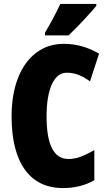

<svg xmlns="http://www.w3.org/2000/svg" viewBox="-20 -947 548 977"><path d="M217 -354Q217 -138 328 -138Q360 -138 390.5 -149.5Q421 -161 460 -183V-30Q390 10 301 10Q174 10 106.5 -84Q39 -178 39 -355Q39 -465 71 -548.5Q103 -632 163.5 -678Q224 -724 305 -724Q399 -724 484 -674L438 -533Q408 -555 379.5 -566Q351 -577 320 -577Q271 -577 244 -518Q217 -459 217 -354ZM470 -917Q447 -889 405.5 -844.5Q364 -800 329 -767H209V-781Q249 -847 287 -927H470Z"/></svg>

Font: Noto Sans UI CondBlack
Style: Regular
Weight: 900
Width: 3
Designer: Monotype Design Team
Foundry: Monotype Imaging Inc.
Version: Version 1.001